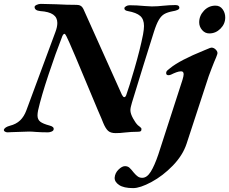

<svg xmlns="http://www.w3.org/2000/svg" viewBox="-34 -678 1179 988"><path d="M-14 -11Q-9 -24 17 -31Q49 -39 69.5 -58.5Q90 -78 102 -111L251 -513Q261 -539 261 -560Q261 -588 239.5 -603Q218 -618 173 -621Q144 -624 144 -642Q144 -648 154.5 -653Q165 -658 176 -658L256 -656Q310 -653 361 -653Q385 -653 395 -632L593 -191Q595 -187 598.5 -182.5Q602 -178 605 -178Q613 -178 617 -193Q629 -225 658 -324.5Q687 -424 702 -500Q707 -528 707 -544Q707 -579 687.5 -596Q668 -613 624 -621Q606 -624 606 -635Q606 -641 614.5 -646Q623 -651 633 -651Q669 -651 711 -647L747 -645Q765 -645 778 -646Q791 -647 800 -648Q840 -652 869 -652Q889 -652 889 -638Q889 -631 878.5 -626.5Q868 -622 854 -620Q828 -615 812 -606Q796 -597 783.5 -576Q771 -555 758 -514Q706 -350 645 -150Q637 -124 637 -111Q637 -93 651 -68Q663 -46 675 -34Q680 -30 687 -24.5Q694 -19 694 -14Q694 -5 689.5 -2.5Q685 0 675 0Q643 0 607 4Q585 7 561 7Q535 7 522 -5Q509 -17 497 -46Q494 -54 487.5 -69.5Q481 -85 470 -110Q321 -469 308 -491Q306 -495 303 -499.5Q300 -504 298 -504Q290 -504 283 -482Q254 -409 216 -295Q178 -181 162 -110Q159 -95 159 -84Q159 -63 173 -52Q187 -41 221 -32Q245 -26 242 -12Q241 -5 231.5 -1Q222 3 213 3Q180 3 152 1Q130 -1 116 -1Q94 -1 25 2L5 3Q-3 3 -9 -1Q-15 -5 -14 -11ZM556 236Q558 212 576 194.5Q594 177 609 177Q623 177 632 185Q641 193 655 211Q666 224 675.5 230.5Q685 237 698 237Q722 237 741.5 206Q761 175 781 116L905 -267Q911 -287 911 -296Q911 -311 898 -311Q887 -311 873.5 -306Q860 -301 846 -294Q839 -291 833 -291Q821 -291 821 -302Q821 -308 824 -312Q827 -316 832.5 -320Q838 -324 841 -327Q891 -368 1017 -419L1046 -431Q1052 -433 1054 -433Q1067 -433 1077.5 -421.5Q1088 -410 1084 -399Q1081 -388 1068 -359Q1064 -348 1055 -326Q1046 -304 1040 -286L926 62Q906 122 855 174.5Q804 227 745.5 258.5Q687 290 651 290Q603 290 579 274Q555 258 556 236ZM991 -563Q991 -597 1015.5 -623Q1040 -649 1075 -649Q1098 -649 1111.5 -630.5Q1125 -612 1125 -588Q1125 -555 1100.5 -530.5Q1076 -506 1043 -506Q1021 -506 1006 -523.5Q991 -541 991 -563Z"/></svg>

Font: EB Garamond
Style: Bold Italic
Weight: 700
Italic angle: -17.2°
Designer: Georg Duffner and Octavio Pardo
Foundry: Georg Duffner
Version: Version 1.000